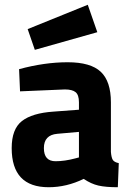

<svg xmlns="http://www.w3.org/2000/svg" viewBox="-20 -773 551 805"><path d="M445 -344V-136Q447 -112 453 -102.5Q459 -93 478 -89L474 12Q423 12 392.5 5Q362 -2 331 -23Q259 12 184 12Q29 12 29 -152Q29 -232 72 -265.5Q115 -299 204 -305L311 -313V-344Q311 -375 297 -386.5Q283 -398 252 -398L64 -390L60 -483Q167 -512 263.5 -512Q360 -512 402.5 -472Q445 -432 445 -344ZM220 -212Q164 -207 164 -152Q164 -97 213 -97Q251 -97 296 -109L311 -113V-220ZM96 -651 348 -753 388 -638 126 -564Z"/></svg>

Font: Titillium Web[RUS by Daymarius]
Style: Bold
Weight: 700
Designer: Cyrillization by Daymarius
Foundry: Cyrillization by Daymarius
Version: Version 1.002 September 11, 2018